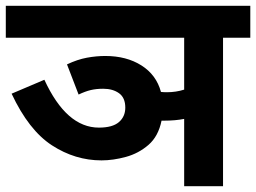

<svg xmlns="http://www.w3.org/2000/svg" viewBox="-20 -642 883 662"><path d="M211 -420Q247 -437 279.5 -443Q312 -449 343 -449Q416 -449 467.5 -416.5Q519 -384 535 -325Q544 -324 555 -324Q587 -324 615 -333V-512H0V-622H843V-512H749V0H615V-232Q584 -226 547 -226Q541 -226 537 -226Q526 -172 492 -142.5Q458 -113 414 -101Q370 -89 330 -89Q239 -89 159 -141Q79 -193 20 -319L133 -367Q209 -202 321 -202Q368 -202 390 -221Q412 -240 412 -271Q412 -305 390.5 -320.5Q369 -336 336 -336Q312 -336 293 -331.5Q274 -327 251 -316Z"/></svg>

Font: Noto Sans Devanagari UI
Style: Bold
Weight: 700
Designer: Jelle Bosma - Monotype Design Team
Foundry: Monotype Imaging Inc.
Version: Version 2.004; ttfautohint (v1.8.4.7-5d5b)